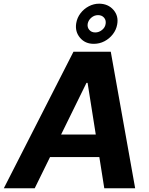

<svg xmlns="http://www.w3.org/2000/svg" viewBox="-58 -1003 793 1023"><path d="M127 0H-37.6L333.5 -727.5H532.2L662.1 0H497.6L408.7 -561.5H402.8ZM164.6 -286.1H553.7L533.2 -166H143.6ZM442.4 -769.5Q396 -769 368.4 -801.8Q340.8 -834.5 348.1 -879.4Q353 -908.7 370.8 -932.1Q388.7 -955.6 415 -969.5Q441.4 -983.4 470.7 -983.4Q518.1 -982.9 546.4 -950.4Q574.7 -918 566.4 -873Q561.5 -844.2 543.2 -820.6Q524.9 -796.9 498.5 -783.2Q472.2 -769.5 442.4 -769.5ZM449.7 -830.1Q469.2 -830.1 485.8 -843.5Q502.4 -856.9 504.9 -876.5Q507.8 -896 496.1 -909.2Q484.4 -922.4 464.4 -922.4Q444.8 -922.4 429 -909.2Q413.1 -896 409.2 -876.5Q406.2 -857.4 417.7 -843.8Q429.2 -830.1 449.7 -830.1Z"/></svg>

Font: Inter Tight
Style: Bold Italic
Weight: 700
Italic angle: -9.39999°
Designer: Rasmus Andersson
Foundry: rsms
Version: Version 3.004